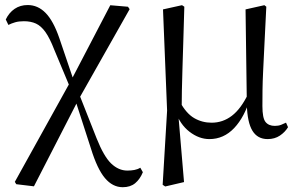

<svg xmlns="http://www.w3.org/2000/svg" viewBox="-20 -549 1207 778"><path d="M45.9 197.4 40.1 187.9 267.7 -222.5 426.9 -527.8 498.5 -521.7 505.3 -511.9 296.9 -143.3 117.5 206ZM477.3 209.6Q436.3 209.6 405.1 172.5Q373.9 135.4 348.6 53.1L284.1 -146.4H276.8L299.4 -171L371.2 10.9Q400.5 84.7 430.4 113.5Q460.4 142.2 496 142.2Q511.2 142.2 524.6 139.7Q538 137.2 548.5 130.6L558.9 148.8Q547.3 177.1 527.7 193.4Q508.1 209.6 477.3 209.6ZM264.9 -192.1 199.9 -347.5Q181.9 -394 164.2 -419Q146.4 -444 125.6 -453.5Q104.8 -463 76.8 -463Q56.1 -463 41.2 -458.6Q26.2 -454.2 14 -448L3.4 -470Q16.4 -497.5 39.2 -513.1Q62 -528.6 92.2 -528.6Q133.5 -528.6 164.7 -496.7Q196 -464.9 220.1 -395.3L281.1 -215.5H290.6Z M639.1 199.8 657.1 -100.8 640.5 -510.9 717.5 -528 726.9 -521.8Q724.7 -440.4 722.7 -378.9Q720.7 -317.5 719.3 -269.3Q717.9 -221.2 717 -181.2Q716.1 -141.2 716.1 -101.7L702.7 -82.8L725.7 188.8L649.5 206.6ZM1064.5 14.6Q1023.5 14.6 1002.8 -19.3Q982.1 -53.3 980.2 -125.3V-128.5L975 -510.9L1051.3 -528L1059.1 -521.8Q1054.7 -435.6 1051.7 -372.5Q1048.7 -309.5 1046.4 -263.6Q1044.1 -217.8 1043.7 -183.5Q1043.3 -149.2 1043.3 -119.2Q1043.3 -70.5 1056 -54.7Q1068.7 -38.9 1093.7 -38.9Q1108.1 -38.9 1118.8 -43.1Q1129.4 -47.3 1139 -52L1147.1 -33.6Q1135.2 -13.7 1114.1 0.5Q1093 14.6 1064.5 14.6ZM828.6 14.6Q786.3 14.6 747.7 -15.3Q709.1 -45.3 691.7 -96.8H689.5L708.8 -136.8Q734.6 -89.2 766.8 -70.5Q799.1 -51.8 837.3 -51.8Q882.9 -51.8 919.6 -79.9Q956.3 -108 985 -167.6L997.6 -155.4H995.2Q971.3 -74.8 928.9 -30.1Q886.5 14.6 828.6 14.6Z"/></svg>

Font: Source Han Serif JP VF
Style: Regular
Weight: 250
Designer: Ryoko NISHIZUKA 西塚涼子 (kana & ideographs); Frank Grießhammer (Latin, Greek & Cyrillic); Wenlong ZHANG 张文龙 (bopomofo); San
Foundry: Adobe
Version: Version 2.001;hotconv 1.1.0;makeotfexe 2.6.0